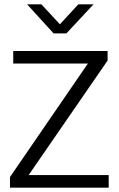

<svg xmlns="http://www.w3.org/2000/svg" viewBox="-20 -865 548 885"><path d="M476 -630V-586L112 -58H481V0H26V-49L385 -572H41V-630ZM105 -845H171L256 -753L341 -845H411L286 -711H227Z"/></svg>

Font: Mukta Vaani Light
Style: Regular
Weight: 300
Designer: Noopur Datye, Girish Dalvi, Yashodeep Gholap, Pallavi Karambelkar
Foundry: Ek Type
Version: Version 2.538;PS 1.000;hotconv 16.6.51;makeotf.lib2.5.65220;